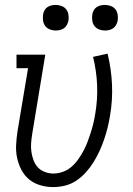

<svg xmlns="http://www.w3.org/2000/svg" viewBox="-20 -752 540 780"><path d="M196 8Q169 8 143.5 0.5Q118 -7 98.5 -23Q79 -39 67 -62Q55 -85 49.5 -110.5Q44 -136 45.5 -163.5Q47 -191 51 -218L94 -475H47V-530H164L111 -209Q108 -190 106.5 -171.5Q105 -153 107.5 -135.5Q110 -118 116 -101.5Q122 -85 133.5 -72.5Q145 -60 162 -53.5Q179 -47 197 -47Q216 -47 235.5 -54Q255 -61 270.5 -74.5Q286 -88 298 -105Q310 -122 319.5 -140Q329 -158 336 -176.5Q343 -195 349 -214Q355 -233 359.5 -252Q364 -271 367 -290Q377 -349 374.5 -407Q372 -465 358 -521L417 -534Q432 -473 435 -409.5Q438 -346 427 -282Q423 -257 417 -233Q411 -209 403 -185.5Q395 -162 384.5 -139Q374 -116 360.5 -94Q347 -72 329.5 -52.5Q312 -33 290.5 -18.5Q269 -4 244.5 2Q220 8 196 8ZM406 -628Q394 -628 382.5 -632.5Q371 -637 364 -646Q357 -655 355 -667.5Q353 -680 355 -693Q356 -701 360.5 -709.5Q365 -718 372.5 -723Q380 -728 389 -730Q398 -732 406 -732Q419 -732 430.5 -727.5Q442 -723 449 -714Q456 -705 458 -692.5Q460 -680 458 -667Q456 -659 451.5 -650.5Q447 -642 439.5 -637Q432 -632 423.5 -630Q415 -628 406 -628ZM206 -628Q194 -628 182.5 -632.5Q171 -637 164 -646Q157 -655 155 -667.5Q153 -680 155 -693Q156 -701 160.5 -709.5Q165 -718 172.5 -723Q180 -728 189 -730Q198 -732 206 -732Q219 -732 230.5 -727.5Q242 -723 249 -714Q256 -705 258 -692.5Q260 -680 258 -667Q256 -659 251.5 -650.5Q247 -642 239.5 -637Q232 -632 223.5 -630Q215 -628 206 -628Z"/></svg>

Font: Iosevka Slab Light Oblique
Style: Regular
Weight: 300
Italic angle: -9°
Monospace: yes
Designer: Belleve Invis
Foundry: Belleve Invis
Version: Version 11.1.1; ttfautohint (v1.8.3)